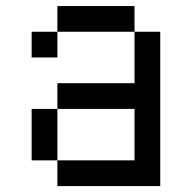

<svg xmlns="http://www.w3.org/2000/svg" viewBox="-20 -628 648 648"><path d="M434 -520.8H173.6V-607.6H434ZM434 -260.4H173.6V-347.2H434V-520.8H520.8V0H173.6V-86.8H434ZM173.6 -86.8H86.8V-260.4H173.6ZM173.6 -434H86.8V-520.8H173.6Z"/></svg>

Font: 8-bit Operator+
Style: Regular
Weight: 400
Designer: GrandChaos9000
Foundry: Grand Chaos Productions
Version: Version 1.2.0 - April 24, 2014